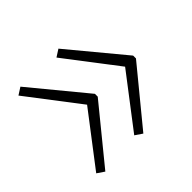

<svg xmlns="http://www.w3.org/2000/svg" viewBox="-106 -589 625 625"><g transform="rotate(-45 206.5 -276.5)"><path d="M385 -271 229 -81 204 -98 341 -277 204 -456 229 -472 385 -284ZM209 -271 54 -81 29 -98 166 -277 29 -456 54 -472 209 -284Z"/></g></svg>

Font: Noto Sans Armenian ExtraLight
Style: Regular
Weight: 250
Designer: Monotype Design Team
Foundry: Monotype Imaging Inc.
Version: Version 2.007